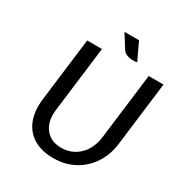

<svg xmlns="http://www.w3.org/2000/svg" viewBox="-205 -1036 1128 1197"><g transform="rotate(30 359.0 -438.0)"><path d="M352.5 14Q266 14 208.8 -20.8Q151.5 -55.5 126.5 -119.5Q101.5 -183.5 112 -270.5L168.5 -727H275L216.5 -255Q206 -168.5 246.5 -117.5Q287 -66.5 362 -66.5Q437.5 -66.5 490 -117.5Q542.5 -168.5 553 -255L611.5 -727H718L661.5 -270.5Q651.5 -185 609.2 -121Q567 -57 500.8 -21.5Q434.5 14 352.5 14ZM506.5 -765.5Q489 -761.5 468.5 -762.5Q448 -763.5 429.8 -771.5Q411.5 -779.5 401.5 -796.5L343 -890H447.5Z"/></g></svg>

Font: Expletus Sans Medium
Style: Italic
Weight: 500
Italic angle: -7°
Version: Version 7.500